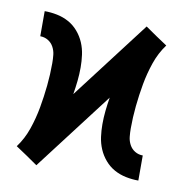

<svg xmlns="http://www.w3.org/2000/svg" viewBox="-66 -591 632 663"><g transform="rotate(10 250.0 -260.0)"><path d="M104 9 65 -18 26 -44Q49 -75 62 -113Q75 -151 82 -190Q89 -229 93 -268.5Q97 -308 97 -347Q97 -362 95.5 -376.5Q94 -391 87 -404Q80 -417 67.5 -424.5Q55 -432 40 -432V-520Q62 -520 84 -515.5Q106 -511 125 -500.5Q144 -490 158.5 -473Q173 -456 181.5 -436Q190 -416 193 -394Q196 -372 196 -350Q196 -326 193.5 -302.5Q191 -279 187 -255L396 -529L435 -502L474 -476Q451 -445 438 -407Q425 -369 418 -330Q411 -291 407 -251.5Q403 -212 403 -173Q403 -158 404.5 -143.5Q406 -129 413 -116Q420 -103 432.5 -95.5Q445 -88 460 -88V0Q438 0 416 -4.5Q394 -9 375 -19.5Q356 -30 341.5 -47Q327 -64 318.5 -84Q310 -104 307 -126Q304 -148 304 -170Q304 -194 306.5 -217.5Q309 -241 313 -265Z"/></g></svg>

Font: Iosevka Custom Semibold
Style: Regular
Weight: 600
Designer: Belleve Invis
Foundry: Belleve Invis
Version: Version 27.0.2; ttfautohint (v1.8.4)